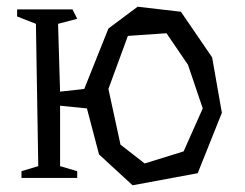

<svg xmlns="http://www.w3.org/2000/svg" viewBox="-20 -536 731 572"><path d="M641 -200 569 -20 375 16 275 -76 239 -213 159 -221V-41L210 -26V-6H44V-26L94 -41L87 -465L31 -487V-508H196L210 -480L153 -465L159 -263L231 -271L303 -451L390 -516L519 -501L612 -365ZM584 -213 540 -343 476 -437 361 -429 303 -271 339 -105 411 -49 527 -85Z"/></svg>

Font: Underdog
Style: Regular
Weight: 400
Designer: Sergey Steblina
Foundry: Sergey Steblina, Jovanny Lemonad
Version: Version 1.001; ttfautohint (v0.9)